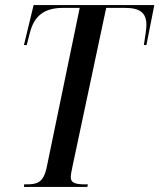

<svg xmlns="http://www.w3.org/2000/svg" viewBox="-20 -734 626 754"><path d="M74 0H323L325 -10H317C282 -10 258 -13 258 -38C258 -49 261 -63 265 -82L397 -703H472C530 -703 555 -683 555 -636C555 -619 550 -592 545 -557H555L586 -714H112L74 -557H85L97 -604C114 -672 154 -703 227 -703H293L163 -75C150 -16 125 -10 84 -10H75Z"/></svg>

Font: Noto Serif Display ExtraCondensed Medium
Style: Italic
Weight: 500
Width: 2
Italic angle: -12°
Designer: Monotype Design Team
Foundry: Monotype Imaging Inc.
Version: Version 2.009